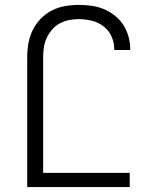

<svg xmlns="http://www.w3.org/2000/svg" viewBox="-20 -763 640 783"><path d="M91 0V-530Q91 -559 96 -587Q101 -615 113.5 -640.5Q126 -666 146 -686.5Q166 -707 191 -720Q216 -733 244.5 -738Q273 -743 301 -743Q327 -743 353 -739.5Q379 -736 403 -726Q427 -716 448 -699.5Q469 -683 483 -661Q497 -639 504 -614Q511 -589 511 -563V-559H446V-562Q446 -589 435 -614Q424 -639 402.5 -655.5Q381 -672 354.5 -678.5Q328 -685 301 -685Q281 -685 261 -681Q241 -677 223.5 -667.5Q206 -658 192.5 -642.5Q179 -627 170.5 -608.5Q162 -590 159 -570Q156 -550 156 -530V-58H509V0Z"/></svg>

Font: Iosevka Light Extended
Style: Regular
Weight: 300
Width: 7
Monospace: yes
Designer: Belleve Invis
Foundry: Belleve Invis
Version: Version 32.5.0; ttfautohint (v1.8.4)